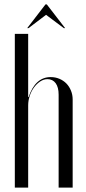

<svg xmlns="http://www.w3.org/2000/svg" viewBox="-20 -853 390 873"><path d="M110.1 -411.5 108.1 -412.1V-442.1V-699H47.4V0H108.1V-373.8Q108.1 -396.5 115.4 -417.9Q122.6 -439.4 135.1 -456Q147.5 -472.6 163.2 -482.9Q178.9 -493.1 195.8 -493.1Q219.5 -493.1 233.1 -474.7Q246.6 -456.2 246.6 -422.6V0H310.4V-400.9Q310.4 -422.2 302.6 -441.1Q294.9 -460 281.6 -473.6Q268.2 -487.1 249.9 -494.8Q231.5 -502.5 210.6 -502.5Q175.4 -502.5 150.2 -479.6Q125 -456.6 110.1 -411.5ZM103.8 -725.2H109.8L189.4 -785.6L270 -725.2H276L192.8 -833H186.8Z"/></svg>

Font: Moniqa Black
Style: Regular
Weight: 900
Designer: Rajesh Rajput
Foundry: Rajesh Rajput
Version: Version 1.000